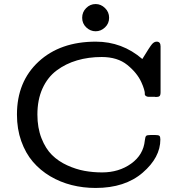

<svg xmlns="http://www.w3.org/2000/svg" viewBox="-20 -909 871 940"><path d="M63 -348.1Q63 -509.3 168.9 -607.2Q274.9 -705.1 449.2 -705.1Q578.1 -705.1 676.8 -620.1Q713.9 -681.2 724.4 -693.1Q734.9 -705.1 747.1 -705.1Q766.1 -705.1 766.1 -682.1V-458Q766.1 -442.9 761 -438.5Q755.9 -434.1 743.2 -434.1Q742.2 -434.1 740.2 -434.6L737.8 -435.1H735.8Q712.9 -435.1 706.1 -435.1Q699.2 -435.1 693.6 -439.5Q688 -443.8 689 -450Q689.9 -456.1 685.1 -472.4Q680.2 -488.8 671.9 -506.8Q650.9 -552.7 603 -591.3Q555.2 -629.9 478 -629.9Q413.1 -629.9 357.4 -613.5Q301.8 -597.2 257.3 -564Q212.9 -530.8 188 -475.8Q163.1 -420.9 163.1 -348.1Q163.1 -283.2 183.1 -232.2Q203.1 -181.2 234.6 -150.1Q266.1 -119.1 309.1 -99.6Q352.1 -80.1 393.6 -72.5Q435.1 -64.9 480 -64.9Q562 -64.9 622.1 -107.9Q682.1 -150.9 689 -221.2Q690.9 -239.3 695.6 -243.7Q700.2 -248 716.8 -248H740.2Q755.4 -248 760.3 -244.1Q765.1 -240.2 765.1 -226.1Q765.1 -138.2 678.5 -63.5Q591.8 11.2 448.2 11.2Q387.2 11.2 331.1 -2.9Q274.9 -17.1 225.8 -46.1Q176.8 -75.2 140.9 -117.2Q105 -159.2 84 -218.3Q63 -277.3 63 -348.1ZM448.2 -889.2Q474.1 -889.2 494.1 -869.6Q514.2 -850.1 514.2 -822Q514.2 -793.9 494.1 -774.9Q474.1 -755.9 448.2 -755.9Q422.4 -755.9 402.3 -774.9Q382.3 -793.9 382.3 -822Q382.3 -850.1 401.9 -869.6Q421.4 -889.2 448.2 -889.2Z"/></svg>

Font: CMU Concrete
Style: Bold
Weight: 700
Version: Version 0.7.0